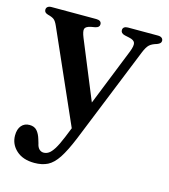

<svg xmlns="http://www.w3.org/2000/svg" viewBox="-107 -557 776 880"><g transform="rotate(15 281.0 -117.0)"><path d="M333 -66.5 268.5 55.5 70 -393.5Q61 -414 51.8 -421.2Q42.5 -428.5 22 -433.5Q12.5 -436.5 8.5 -441Q4.5 -445.5 4.5 -452.5Q4.5 -461.5 11 -466.5Q17.5 -471.5 29 -471.5H241.5Q253 -471.5 259.5 -466.8Q266 -462 266 -453Q266 -445.5 261.5 -441Q257 -436.5 246.5 -434L226.5 -430.5Q203 -425.5 199 -414Q195 -402.5 207 -373ZM243 88.5 279 -0.5 294.5 -31.5 429 -368Q440.5 -397.5 436.5 -410.5Q432.5 -423.5 408.5 -428.5L387.5 -433Q377 -435.5 372.2 -440.5Q367.5 -445.5 367.5 -453Q367.5 -462 374 -466.8Q380.5 -471.5 391.5 -471.5H534Q545.5 -471.5 552 -466.5Q558.5 -461.5 558.5 -452.5Q558.5 -446.5 554.2 -441.8Q550 -437 539.5 -433Q516.5 -426.5 505 -415.8Q493.5 -405 482.5 -378L297.5 80.5Q271.5 143.5 248.8 178Q226 212.5 199.8 225.8Q173.5 239 137 239Q82.5 239 51 210.2Q19.5 181.5 19.5 140Q19.5 110 33.8 93.2Q48 76.5 72 76.5Q95 76.5 107.5 90.8Q120 105 127 129L132.5 147Q136 165 145 173.8Q154 182.5 166 182.5Q178.5 182.5 189.8 175.2Q201 168 214 147.8Q227 127.5 243 88.5Z"/></g></svg>

Font: Fraunces Medium
Style: Regular
Weight: 500
Version: Version 1.000;[b76b70a41]